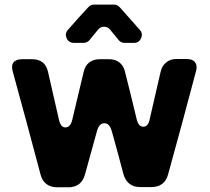

<svg xmlns="http://www.w3.org/2000/svg" viewBox="-20 -794 891 814"><path d="M482.4 -625Q470.7 -638.7 446.3 -668.9Q436.5 -680.7 420.9 -680.7Q405.3 -680.7 395.5 -668Q389.6 -661.1 376.5 -645Q363.3 -628.9 359.4 -624Q349.6 -612.3 334 -612.3H293Q271.5 -612.3 262.7 -631.8Q253.9 -651.4 267.6 -667Q314.5 -720.7 354.5 -763.7Q364.3 -774.4 378.9 -774.4H462.9Q477.5 -774.4 487.3 -763.7Q514.6 -733.4 573.2 -667Q586.9 -651.4 578.1 -631.8Q569.3 -612.3 548.8 -612.3H507.8Q492.2 -612.3 482.4 -625ZM692.4 -53.7Q685.5 -28.3 668 -14.6Q649.4 -1 623 -1Q606.4 -1 573.2 -1Q546.9 -1 529.3 -14.6Q511.7 -28.3 503.9 -53.7Q491.2 -99.6 479.5 -145.5Q466.8 -191.4 454.1 -237.3Q444.3 -272.5 421.9 -271.5Q399.4 -271.5 390.6 -236.3Q377.9 -190.4 365.2 -144.5Q352.5 -98.6 339.8 -52.7Q333 -28.3 315.4 -13.7Q296.9 0 270.5 0Q253.9 0 221.7 0Q195.3 0 176.8 -13.7Q159.2 -27.3 152.3 -52.7Q123 -163.1 93.8 -271.5Q63.5 -380.9 34.2 -490.2Q31.2 -501 31.2 -509.8Q31.2 -521.5 37.1 -529.3Q47.9 -543 74.2 -543Q88.9 -543 117.2 -543Q143.6 -543 161.1 -529.3Q177.7 -515.6 183.6 -489.3Q195.3 -438.5 207 -386.7Q218.8 -335 230.5 -284.2Q238.3 -252.9 257.8 -253.9Q278.3 -253.9 286.1 -285.2Q301.8 -353.5 335 -490.2Q340.8 -515.6 358.4 -529.3Q376 -543 402.3 -543Q415 -543 442.4 -543Q468.8 -543 486.3 -529.3Q503.9 -515.6 509.8 -490.2Q522.5 -439.5 535.2 -388.7Q546.9 -337.9 559.6 -288.1Q567.4 -256.8 586.9 -256.8Q607.4 -255.9 614.3 -287.1Q626 -337.9 637.7 -388.7Q649.4 -439.5 661.1 -490.2Q667 -515.6 684.6 -529.3Q702.1 -543.9 727.5 -543.9Q742.2 -543.9 770.5 -543.9Q796.9 -543.9 806.6 -530.3Q813.5 -521.5 813.5 -508.8Q813.5 -501 810.5 -490.2Q810.5 -490.2 810.5 -490.2Q781.2 -380.9 752 -271.5Q721.7 -163.1 692.4 -53.7Z"/></svg>

Font: DeepSea
Style: Bold
Weight: 700
Designer: Stem
Version: Version 3.019;git-0a5106e0b